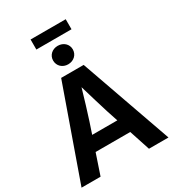

<svg xmlns="http://www.w3.org/2000/svg" viewBox="-246 -1195 1196 1327"><g transform="rotate(-30 352.0 -531.5)"><path d="M5.4 0H157.2L212.9 -165H489.3L543.5 0H699.2L442.4 -727.5H262.7ZM352.5 -784.2C397.5 -784.2 431.2 -815.9 431.2 -858.4C431.2 -900.4 397.5 -931.6 352.5 -931.6C307.6 -931.6 274.4 -900.4 274.4 -858.4C274.4 -815.9 307.6 -784.2 352.5 -784.2ZM492.7 -1063H212.4V-982.9H492.7ZM251.5 -279.3 280.8 -366.7C303.7 -438 326.2 -510.3 352.5 -601.6C378.9 -510.3 401.4 -438 423.3 -366.7L452.1 -279.3Z"/></g></svg>

Font: Raveo Display Display SemiBold
Style: Regular
Weight: 600
Designer: Jakub Foglar, Rasmus Andersson (Inter)
Foundry: Jakubfoglar.com
Version: Version 1.100;Glyphs 3.2.3 (3260)